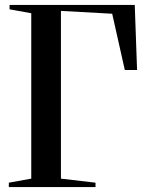

<svg xmlns="http://www.w3.org/2000/svg" viewBox="-20 -763 603 783"><path d="M16 0V-18L107.5 -34.5V-709L19 -725V-743H529.5L539 -477.5H489L437.5 -707L228.5 -718.5V-34.5L369.5 -18V0Z"/></svg>

Font: Merriweather 144pt Medium
Style: Regular
Weight: 500
Version: Version 2.100